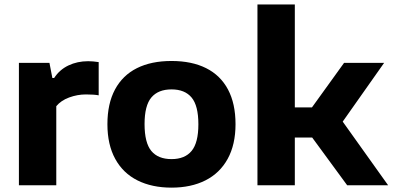

<svg xmlns="http://www.w3.org/2000/svg" viewBox="-20 -828 1754 858"><path d="M64.5 -547H201L214 -479.5H222Q246 -516.5 285.8 -535.5Q325.5 -554.5 374 -554.5Q395 -554.5 421 -550.5V-402Q400.5 -406 364 -406Q326 -406 289.2 -392.5Q252.5 -379 231.5 -353.5V0H64.5Z M460 -273Q460 -365 494 -428.2Q528 -491.5 592 -523.5Q656 -555.5 746.5 -555.5Q837 -555.5 901 -523.5Q965 -491.5 998.8 -428.2Q1032.5 -365 1032.5 -273Q1032.5 -182 997.5 -118.2Q962.5 -54.5 898.2 -22Q834 10.5 746.5 10.5Q659 10.5 594.5 -21.8Q530 -54 495 -117.8Q460 -181.5 460 -273ZM866.5 -272.5Q866.5 -356 836.2 -392.2Q806 -428.5 746.5 -428.5Q687 -428.5 656.5 -392.5Q626 -356.5 626 -273.5Q626 -190 656.2 -153.5Q686.5 -117 746.5 -117Q806 -117 836.2 -153.5Q866.5 -190 866.5 -272.5Z M1531.5 0 1375 -213.5H1297.5V0H1130.5V-808H1297.5V-348H1374L1517.5 -547H1696.5L1511.5 -284.5L1714.5 0Z"/></svg>

Font: Encode Sans Semi Expanded
Style: Bold
Weight: 700
Width: 6
Designer: Multiple Designers
Foundry: Impallari Type
Version: Version 2.000